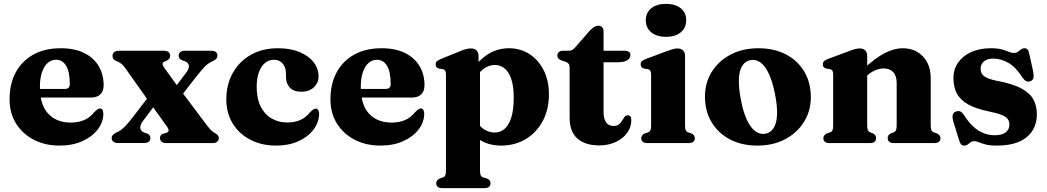

<svg xmlns="http://www.w3.org/2000/svg" viewBox="-20 -740 5416 993"><path d="M516 -299Q516 -268.5 499 -252Q482 -235.5 450.5 -235.5H146V-280H315Q341 -280 341 -304.5Q341 -369.5 321.8 -400.2Q302.5 -431 270.5 -431Q246 -431 227.2 -415Q208.5 -399 197.5 -367.8Q186.5 -336.5 186.5 -291Q186.5 -197 229.8 -151.5Q273 -106 346 -106Q385 -106 415.2 -119Q445.5 -132 467.5 -160Q479 -171 485.2 -175Q491.5 -179 497.5 -179Q506.5 -179 510.5 -170.5Q514.5 -162 514.5 -150Q513.5 -106.5 484.5 -69.2Q455.5 -32 404.8 -9.5Q354 13 288 13Q213.5 13 155.2 -17Q97 -47 63.2 -100.8Q29.5 -154.5 29.5 -227Q29.5 -305.5 61 -364.8Q92.5 -424 151.8 -457.2Q211 -490.5 294 -490.5Q366 -490.5 415.5 -465.8Q465 -441 490.5 -398Q516 -355 516 -299Z M764.5 -261 811.5 -237 718.5 -113Q703 -91.5 705.8 -76.2Q708.5 -61 726.5 -54L739.5 -50Q749 -46 753.5 -40.2Q758 -34.5 758 -26Q758 -14.5 749.5 -7.5Q741 -0.5 726.5 -0.5H588.5Q574 -0.5 565.8 -7.5Q557.5 -14.5 557.5 -26Q557.5 -34.5 562.5 -40.8Q567.5 -47 580 -53.5Q596 -60.5 608.5 -70Q621 -79.5 635 -95.2Q649 -111 668 -135.5ZM829.5 -389.5 916.5 -269 923.5 -260.5 1047.5 -95.5Q1063 -75 1072.5 -65.8Q1082 -56.5 1092.5 -51.5Q1102.5 -46 1107 -40Q1111.5 -34 1111.5 -25.5Q1111.5 -14 1103 -7Q1094.5 0 1079.5 0H840Q824.5 0 816 -7Q807.5 -14 807.5 -26Q807.5 -34.5 811.5 -40Q815.5 -45.5 824 -48.5L837.5 -52Q851 -56 852 -64.2Q853 -72.5 842 -87.5L753 -212L745.5 -221.5L629.5 -385.5Q617 -403.5 606.2 -411.2Q595.5 -419 583 -424Q570.5 -428.5 566.2 -434.8Q562 -441 562 -451.5Q562 -463.5 570.5 -470.5Q579 -477.5 594 -477.5H828.5Q843 -477.5 851.5 -470.8Q860 -464 860 -452Q860 -443.5 856.5 -438Q853 -432.5 846 -428.5L833 -422.5Q821 -417.5 820.5 -410.2Q820 -403 829.5 -389.5ZM898.5 -219 851.5 -243 943 -364.5Q959.5 -386 956.8 -401.5Q954 -417 935.5 -423.5L922.5 -428Q913 -432 908.5 -437.8Q904 -443.5 904 -452Q904 -464 912.5 -470.8Q921 -477.5 935.5 -477.5H1073.5Q1088.5 -477.5 1096.5 -470.8Q1104.5 -464 1104.5 -452Q1104.5 -443 1099.5 -437Q1094.5 -431 1082 -424.5Q1058 -414.5 1040.5 -396.8Q1023 -379 994 -342.5Z M1627.5 -344.5Q1627.5 -311.5 1603.2 -288.5Q1579 -265.5 1538.5 -265.5Q1499.5 -265.5 1479.2 -286.8Q1459 -308 1459 -342V-358.5Q1459 -391.5 1442 -411.2Q1425 -431 1396 -431Q1371.5 -431 1351.5 -415Q1331.5 -399 1319.5 -367.8Q1307.5 -336.5 1307.5 -291.5Q1307.5 -230.5 1328 -189.5Q1348.5 -148.5 1384.5 -127.5Q1420.5 -106.5 1466 -106.5Q1503.5 -106.5 1532.5 -119Q1561.5 -131.5 1583 -159Q1594.5 -170 1600.8 -174Q1607 -178 1613.5 -178Q1622.5 -178 1626.5 -169.8Q1630.5 -161.5 1630.5 -149.5Q1629 -105.5 1600.5 -68.5Q1572 -31.5 1522.5 -9.2Q1473 13 1408 13Q1334 13 1275.8 -16.8Q1217.5 -46.5 1184 -100.5Q1150.5 -154.5 1150.5 -226.5Q1150.5 -302 1183.5 -361.8Q1216.5 -421.5 1276.5 -456Q1336.5 -490.5 1418 -490.5Q1482.5 -490.5 1529.5 -470.8Q1576.5 -451 1602 -418Q1627.5 -385 1627.5 -344.5Z M2175.5 -299Q2175.5 -268.5 2158.5 -252Q2141.5 -235.5 2110 -235.5H1805.5V-280H1974.5Q2000.5 -280 2000.5 -304.5Q2000.5 -369.5 1981.2 -400.2Q1962 -431 1930 -431Q1905.5 -431 1886.8 -415Q1868 -399 1857 -367.8Q1846 -336.5 1846 -291Q1846 -197 1889.2 -151.5Q1932.5 -106 2005.5 -106Q2044.5 -106 2074.8 -119Q2105 -132 2127 -160Q2138.5 -171 2144.8 -175Q2151 -179 2157 -179Q2166 -179 2170 -170.5Q2174 -162 2174 -150Q2173 -106.5 2144 -69.2Q2115 -32 2064.2 -9.5Q2013.5 13 1947.5 13Q1873 13 1814.8 -17Q1756.5 -47 1722.8 -100.8Q1689 -154.5 1689 -227Q1689 -305.5 1720.5 -364.8Q1752 -424 1811.2 -457.2Q1870.5 -490.5 1953.5 -490.5Q2025.5 -490.5 2075 -465.8Q2124.5 -441 2150 -398Q2175.5 -355 2175.5 -299Z M2455 -451.5V-401L2462.5 -385.5V141.5Q2462.5 159 2466.2 166.8Q2470 174.5 2478 177.5L2497 182.5Q2507.5 186.5 2512.2 193Q2517 199.5 2517 208Q2517 219.5 2509.2 226.2Q2501.5 233 2484.5 233H2268Q2251.5 233 2243.8 226.2Q2236 219.5 2236 208Q2236 199.5 2240.8 193.2Q2245.5 187 2255.5 182.5L2271 177.5Q2279.5 174.5 2283 166.8Q2286.5 159 2286.5 141.5V-354Q2286.5 -368 2282.5 -374.2Q2278.5 -380.5 2270 -382.5L2251.5 -385Q2241.5 -388 2237.2 -393.2Q2233 -398.5 2233 -407Q2233 -417 2238.5 -422.5Q2244 -428 2259.5 -434.5L2355 -473.5Q2376 -482.5 2389.8 -486Q2403.5 -489.5 2414.5 -489.5Q2435 -489.5 2445 -478.8Q2455 -468 2455 -451.5ZM2430 -320 2401.5 -351Q2442.5 -416.5 2494.8 -453.5Q2547 -490.5 2612.5 -490.5Q2672 -490.5 2718.5 -460.2Q2765 -430 2792 -376.5Q2819 -323 2819 -253.5Q2819 -173 2786.5 -113Q2754 -53 2698 -20Q2642 13 2571.5 13Q2512 13 2466.5 -13.5Q2421 -40 2390 -93L2433.5 -125.5Q2457.5 -88.5 2483 -71.5Q2508.5 -54.5 2538 -54.5Q2567 -54.5 2589.2 -73.2Q2611.5 -92 2624.2 -131.8Q2637 -171.5 2637 -235Q2637 -294 2624.2 -331.2Q2611.5 -368.5 2589.8 -386.2Q2568 -404 2539.5 -404Q2508 -404 2480.8 -383.8Q2453.5 -363.5 2430 -320Z M2904 -421 2884 -427.5Q2872.5 -432 2867.5 -438Q2862.5 -444 2862.5 -452.5Q2862.5 -464.5 2870.5 -471Q2878.5 -477.5 2892 -477.5H2921Q2931.5 -477.5 2939.8 -482Q2948 -486.5 2958.5 -499L3027.5 -578.5Q3040.5 -593 3052.2 -600Q3064 -607 3075.5 -607Q3087.5 -607 3094.5 -599Q3101.5 -591 3101.5 -576V-162Q3101.5 -126 3114.8 -107.2Q3128 -88.5 3152 -88.5Q3170.5 -88.5 3180.8 -96.8Q3191 -105 3197.2 -115.8Q3203.5 -126.5 3209.8 -135Q3216 -143.5 3226.5 -144Q3235 -144 3240 -138Q3245 -132 3245 -118Q3245 -82.5 3223.8 -53Q3202.5 -23.5 3165 -5.8Q3127.5 12 3079.5 12Q3006.5 12 2966.2 -23.5Q2926 -59 2926 -131.5V-390Q2926 -404 2920.8 -410.2Q2915.5 -416.5 2904 -421ZM3037.5 -418V-477.5H3211.5Q3225 -477.5 3232.8 -471.8Q3240.5 -466 3240.5 -455.5Q3240.5 -439.5 3225 -428.8Q3209.5 -418 3174 -418Z M3523 -451.5V-91.5Q3523 -74 3526.8 -66.2Q3530.5 -58.5 3539 -55.5L3554 -50.5Q3564.5 -46.5 3569 -40Q3573.5 -33.5 3573.5 -25Q3573.5 -13.5 3565.8 -6.8Q3558 0 3541.5 0H3328.5Q3312 0 3304.2 -6.8Q3296.5 -13.5 3296.5 -25Q3296.5 -33.5 3301.2 -39.8Q3306 -46 3316 -50.5L3331.5 -55.5Q3340 -58.5 3343.8 -66.2Q3347.5 -74 3347.5 -91.5V-354Q3347.5 -368 3343.2 -374.2Q3339 -380.5 3330.5 -382.5L3312 -385Q3302 -388 3297.8 -393.2Q3293.5 -398.5 3293.5 -407Q3293.5 -417 3299.2 -423Q3305 -429 3320.5 -435L3423.5 -473.5Q3446.5 -482 3459.8 -485.8Q3473 -489.5 3483 -489.5Q3503 -489.5 3513 -478.8Q3523 -468 3523 -451.5ZM3424.5 -549.5Q3376.5 -549.5 3348.2 -572.8Q3320 -596 3320 -635.5Q3320 -674.5 3348.2 -697.2Q3376.5 -720 3424.5 -720Q3472.5 -720 3500.8 -697.2Q3529 -674.5 3529 -635.5Q3529 -596 3500.8 -572.8Q3472.5 -549.5 3424.5 -549.5Z M3903 -490.5Q3984 -490.5 4045 -458.5Q4106 -426.5 4139.8 -369.5Q4173.5 -312.5 4173.5 -237Q4173.5 -166.5 4138.2 -109.8Q4103 -53 4040.8 -20Q3978.5 13 3896.5 13Q3816 13 3755 -19.2Q3694 -51.5 3660 -108.5Q3626 -165.5 3626 -240Q3626 -312 3661.2 -368.5Q3696.5 -425 3758.8 -457.8Q3821 -490.5 3903 -490.5ZM3939 -48.5Q3965.5 -53.5 3981 -77.5Q3996.5 -101.5 3998.8 -145.5Q4001 -189.5 3988 -254.5Q3975.5 -318 3956.5 -358.5Q3937.5 -399 3913 -416.8Q3888.5 -434.5 3861 -429Q3834.5 -424 3819 -400Q3803.5 -376 3801.5 -332Q3799.5 -288 3812 -223Q3824 -160 3843.2 -119.2Q3862.5 -78.5 3886.8 -61Q3911 -43.5 3939 -48.5Z M4465 -451.5V-91.5Q4465 -74 4468.8 -66.5Q4472.5 -59 4480.5 -55.5L4495 -50Q4511 -42 4511 -26.5Q4511 0 4478.5 0H4270.5Q4254 0 4246.2 -6.8Q4238.5 -13.5 4238.5 -25Q4238.5 -33.5 4243.2 -39.8Q4248 -46 4258 -50.5L4273.5 -55.5Q4282 -58.5 4285.5 -66.2Q4289 -74 4289 -91.5V-354Q4289 -368 4285 -374.2Q4281 -380.5 4272.5 -382.5L4254 -385Q4244 -388 4239.8 -393.2Q4235.5 -398.5 4235.5 -407Q4235.5 -417 4241.2 -423Q4247 -429 4262 -435L4365.5 -473.5Q4387 -482 4400.8 -485.8Q4414.5 -489.5 4426.5 -489.5Q4445.5 -489.5 4455.2 -478.8Q4465 -468 4465 -451.5ZM4448.5 -335 4422.5 -362.5 4439.5 -378Q4506.5 -440.5 4556 -465.5Q4605.5 -490.5 4648 -490.5Q4713.5 -490.5 4753.5 -448Q4793.5 -405.5 4793.5 -335.5V-92Q4793.5 -74.5 4797.2 -66.5Q4801 -58.5 4809.5 -55.5L4824 -50.5Q4834.5 -46 4839.2 -39.8Q4844 -33.5 4844 -25Q4844 -13.5 4836.2 -6.8Q4828.5 0 4811.5 0H4604Q4571 0 4571 -26.5Q4571 -42 4587 -50L4601.5 -55.5Q4610.5 -59 4614 -66.8Q4617.5 -74.5 4617.5 -92V-310.5Q4617.5 -348.5 4599.5 -367.2Q4581.5 -386 4550 -386Q4531 -386 4509.2 -377.5Q4487.5 -369 4467.5 -351.5Z M5117 -437Q5085 -437 5068.2 -422Q5051.5 -407 5051.5 -385Q5051.5 -371.5 5057.2 -360.2Q5063 -349 5080.5 -339.5Q5098 -330 5133.5 -322.5Q5218 -307 5263.2 -282Q5308.5 -257 5325.5 -224Q5342.5 -191 5342.5 -149.5Q5342.5 -74 5289.8 -30.5Q5237 13 5135 13Q5099.5 13 5077.8 7.2Q5056 1.5 5042.5 -4.2Q5029 -10 5018 -10Q5007 -10 4999.5 -4.2Q4992 1.5 4984.8 7.2Q4977.5 13 4966.5 13Q4956 13 4950.8 7Q4945.5 1 4940.5 -14.5L4911 -110Q4904.5 -132 4907.2 -145Q4910 -158 4923.5 -163Q4937 -168 4947 -163.2Q4957 -158.5 4966 -144.5Q4989 -108 5014.2 -85Q5039.5 -62 5067.2 -51.2Q5095 -40.5 5124.5 -40.5Q5162.5 -40.5 5181.5 -55.5Q5200.5 -70.5 5200.5 -96Q5200.5 -111 5192.8 -123Q5185 -135 5162.2 -144.8Q5139.5 -154.5 5095 -163.5Q5027 -177.5 4986.5 -200.5Q4946 -223.5 4928.5 -257.2Q4911 -291 4911 -335.5Q4911 -382 4935.8 -417Q4960.5 -452 5004 -471.2Q5047.5 -490.5 5104 -490.5Q5140.5 -490.5 5162 -484.2Q5183.5 -478 5197.2 -472Q5211 -466 5223.5 -466Q5236 -466 5244.2 -472Q5252.5 -478 5260.5 -484.2Q5268.5 -490.5 5279 -490.5Q5288 -490.5 5294.2 -484Q5300.5 -477.5 5303.5 -461L5323.5 -370Q5327.5 -348.5 5324.8 -337Q5322 -325.5 5309.5 -320Q5296.5 -315 5286.2 -321Q5276 -327 5265.5 -342.5Q5232.5 -394.5 5193.8 -415.8Q5155 -437 5117 -437Z"/></svg>

Font: Fraunces
Style: Bold
Weight: 700
Version: Version 1.000;[b76b70a41]